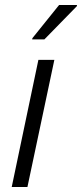

<svg xmlns="http://www.w3.org/2000/svg" viewBox="-20 -750 329 770"><path d="M27 0 134 -510H198L90 0ZM109 -592 110 -597 217 -730H289L288 -725L158 -592Z"/></svg>

Font: Saira Semi Condensed Light
Style: Italic
Weight: 300
Width: 4
Italic angle: -12°
Designer: Hector Gatti with collaboration of the Omnibus-Type team
Foundry: Omnibus-Type
Version: Version 1.001; ttfautohint (v1.8)